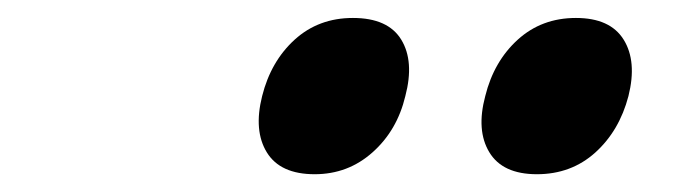

<svg xmlns="http://www.w3.org/2000/svg" viewBox="-20 -903 778 216"><path d="M436 -794.9Q426.8 -756.3 399.2 -731.7Q371.6 -707 334 -707Q295.4 -707 280.3 -731.4Q265.1 -755.9 274.9 -794.9Q284.7 -834 311.5 -858.4Q338.4 -882.8 377 -882.8Q416.5 -882.8 431.4 -858.4Q446.3 -834 436 -794.9ZM687 -794.9Q676.8 -755.9 649.7 -731.4Q622.6 -707 584 -707Q545.4 -707 530.5 -731.7Q515.6 -756.3 525.9 -794.9Q535.6 -834 562.5 -858.4Q589.4 -882.8 627.9 -882.8Q666.5 -882.8 681.6 -858.4Q696.8 -834 687 -794.9Z"/></svg>

Font: Sinkin Sans 800 Black Italic
Style: Regular
Weight: 900
Italic angle: -112°
Designer: Keith Bates
Foundry: K-Type
Version: Sinkin Sans (version 1.0)  by Keith Bates   •   © 2014   www